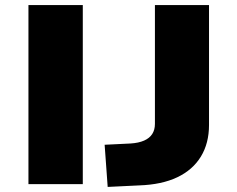

<svg xmlns="http://www.w3.org/2000/svg" viewBox="-20 -725 935 756"><path d="M92 0V-705H306V0ZM404 11 392 -155 494 -160Q526 -162 547.5 -171.5Q569 -181 579.5 -197.5Q590 -214 590 -237V-705H803V-233Q803 -161 771 -108.5Q739 -56 678 -27Q617 2 528 5Z"/></svg>

Font: Nunito Sans 10pt Expanded Black
Style: Regular
Weight: 900
Width: 7
Designer: Vernon Adams
Foundry: Vernon Adams
Version: Version 3.101;gftools[0.9.27]